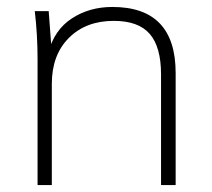

<svg xmlns="http://www.w3.org/2000/svg" viewBox="-20 -532 610 552"><path d="M88 0V-362Q88 -396 86 -431Q84 -466 80 -500H120L128 -393L119 -381Q136 -446 186.5 -479Q237 -512 303 -512Q485 -512 485 -322V0H443V-318Q443 -397 410.5 -434.5Q378 -472 307 -472Q227 -472 178 -423Q129 -374 129 -291V0Z"/></svg>

Font: Muli ExtraLight
Style: Regular
Weight: 250
Designer: Vernon Adams
Foundry: Vernon Adams
Version: Version 2.100; ttfautohint (v1.8.1.43-b0c9)